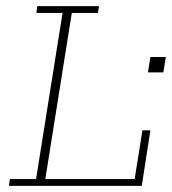

<svg xmlns="http://www.w3.org/2000/svg" viewBox="-20 -603 558 623"><path d="M9 0 12 -22H97L183 -561H98L101 -583H301L298 -561H213L127 -22H417L442 -180H468L440 0ZM460 -368 468 -418H518L510 -368Z"/></svg>

Font: Rokkitt SemiBold Thin
Style: Italic
Weight: 250
Italic angle: -9°
Version: Version 3.103